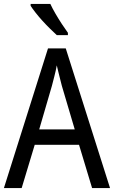

<svg xmlns="http://www.w3.org/2000/svg" viewBox="-20 -964 584 984"><path d="M452 0 385 -222H158L91 0H0L226 -716H317L544 0ZM297 -524Q294 -536 289 -555.5Q284 -575 279 -595.5Q274 -616 271 -629Q266 -601 258.5 -572.5Q251 -544 246 -524L181 -301H363ZM238 -944Q248 -922 264 -894.5Q280 -867 297 -841Q314 -815 328 -796V-784H271Q256 -798 236.5 -817Q217 -836 197.5 -857.5Q178 -879 162 -899.5Q146 -920 137 -934V-944Z"/></svg>

Font: Noto Sans Display SemiCondensed
Style: Regular
Weight: 400
Width: 4
Version: Version 2.003